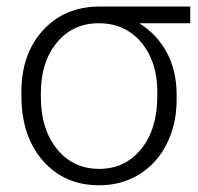

<svg xmlns="http://www.w3.org/2000/svg" viewBox="-20 -548 596 578"><path d="M552.7 -478H399.4Q452.6 -444.8 482.2 -389.9Q511.7 -335 511.7 -263.2V-247.1Q511.7 -174.8 482.4 -115.7Q453.1 -56.6 399.7 -23.4Q346.2 9.8 278.8 9.8Q173.8 9.8 109.1 -64.2Q44.4 -138.2 44.4 -260.3V-272Q44.4 -385.7 109.6 -457Q174.8 -528.3 279.8 -528.3H552.7ZM103 -255.9Q103 -159.7 151.4 -99.6Q199.7 -39.6 278.8 -39.6Q356.4 -39.6 405 -99.4Q453.6 -159.2 453.6 -260.7V-272Q453.6 -362.3 405.3 -420.2Q356.9 -478 277.3 -478Q199.2 -478 151.1 -419.7Q103 -361.3 103 -268.1Z"/></svg>

Font: RobotoInd Light
Style: Regular
Weight: 300
Designer: Google
Version: Version 2.001151; 2014